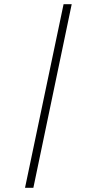

<svg xmlns="http://www.w3.org/2000/svg" viewBox="-20 -780 464 921"><path d="M100 121H140L324 -760H285Z"/></svg>

Font: Noto Serif Devanagari ExtraCondensed Light
Style: Regular
Weight: 300
Width: 2
Designer: Universal Thirst, Indian Type Foundry and the Monotype Design Team
Foundry: Monotype Imaging Inc.
Version: Version 2.004